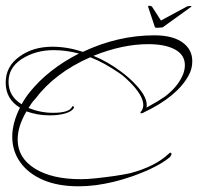

<svg xmlns="http://www.w3.org/2000/svg" viewBox="-39 -622 695 674"><path d="M483 -602Q486 -602 490 -601Q494 -600 495 -598L526 -550L615 -598Q620 -601 626 -601Q633 -602 633 -599L632 -598L532 -526Q507 -523 505 -526L481 -598Q481 -601 483 -602ZM237 32Q164 32 112 9.5Q60 -13 32 -52.5Q4 -92 4 -142Q4 -190 31 -244Q-19 -274 -19 -332Q-19 -389 29 -423Q76 -458 145 -458Q197 -458 252 -440Q375 -498 503 -498Q572 -498 607 -469Q636 -445 636 -407Q636 -380 623 -357Q603 -320 563.5 -287.5Q524 -255 465 -227L464 -226Q458 -224 456 -224Q454 -224 454 -226Q454 -230 459 -234Q464 -244 464 -253Q464 -282 428 -322Q415 -336 403 -347Q391 -358 379 -366Q354 -383 329 -397Q304 -411 278 -421Q154 -367 84 -274Q77 -267 71.5 -259Q66 -251 61 -243Q103 -226 147 -226Q204 -226 214 -247Q214 -249 216 -249Q219 -249 220.5 -247Q222 -245 220 -243Q214 -231 190.5 -224Q167 -217 136 -217Q93 -217 54 -231Q23 -179 23 -132Q23 -68 83 -30.5Q143 7 244 7Q269 7 296 4Q372 -4 418 -14Q505 -37 553 -82Q557 -86 559 -86Q563 -86 563 -80Q562 -77 558 -71Q517 -36 428 -4Q391 9 359 16.5Q327 24 298 28Q282 30 266.5 31Q251 32 237 32ZM475 -244Q497 -256 513.5 -266Q530 -276 540 -283Q582 -315 600 -353Q610 -373 610 -393Q610 -430 574 -449Q540 -467 481 -467Q391 -467 289 -426Q314 -416 337.5 -402.5Q361 -389 384 -372Q416 -349 442 -320Q476 -282 476 -254Q476 -252 476 -249Q476 -246 475 -244ZM37 -256Q43 -267 50 -277.5Q57 -288 65 -298Q130 -379 238 -434Q193 -446 149 -446Q85 -446 36 -414Q-9 -384 -9 -335Q-9 -284 37 -256Z"/></svg>

Font: Passions Conflict
Style: Regular
Weight: 400
Designer: Robert E. Leuschke
Foundry: Robert E. Leuschke
Version: Version 1.010; ttfautohint (v1.8.3)